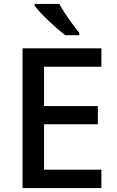

<svg xmlns="http://www.w3.org/2000/svg" viewBox="-20 -961 597 981"><path d="M498 0H95V-714H498V-620H205V-419H480V-326H205V-94H498ZM283 -941Q295 -919 313 -891.5Q331 -864 350.5 -838Q370 -812 385 -793V-781H313Q295 -795 272.5 -814.5Q250 -834 227.5 -855.5Q205 -877 186.5 -897Q168 -917 157 -931V-941Z"/></svg>

Font: Noto Sans Adlam Medium
Style: Regular
Weight: 500
Version: Version 3.001